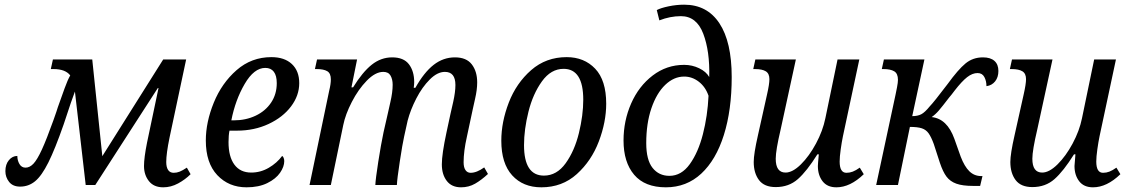

<svg xmlns="http://www.w3.org/2000/svg" viewBox="-20 -790 4818 820"><path d="M595 -81Q595 -116 608 -181L657 -414H654L387 0H346L300 -399Q284 -357 262 -289L252 -259Q215 -153 186.5 -96Q158 -39 130 -16Q102 7 66 7Q35 7 19 -13Q3 -33 3 -59Q3 -88 18 -106Q33 -124 54 -124Q54 -105 63 -89.5Q72 -74 89 -74Q107 -74 123 -91Q139 -108 159 -151.5Q179 -195 208 -276Q224 -321 227 -332Q243 -377 256 -413Q269 -449 280 -468Q259 -495 209 -495H197L206 -536H374L417 -123L677 -536H775L704 -202Q690 -134 690 -98Q690 -76 698 -64Q706 -52 722 -52Q735 -52 747.5 -57Q760 -62 778 -74L794 -46Q771 -23 740.5 -6.5Q710 10 677 10Q637 10 616 -16.5Q595 -43 595 -81Z M859 -190Q859 -268 893 -351.5Q927 -435 990.5 -490.5Q1054 -546 1139 -546Q1195 -546 1226.5 -516.5Q1258 -487 1258 -435Q1258 -382 1223 -335.5Q1188 -289 1127 -260.5Q1066 -232 992 -232H960Q956 -212 956 -183Q956 -121 981 -87Q1006 -53 1053 -53Q1093 -53 1128 -73.5Q1163 -94 1185 -124Q1189 -122 1191.5 -115.5Q1194 -109 1194 -102Q1194 -78 1176 -52Q1158 -26 1121.5 -8Q1085 10 1033 10Q957 10 908 -42Q859 -94 859 -190ZM978 -276Q1030 -276 1072 -296Q1114 -316 1138 -352Q1162 -388 1162 -435Q1162 -467 1149.5 -483.5Q1137 -500 1113 -500Q1065 -500 1025 -431.5Q985 -363 968 -276Z M1867 -88Q1867 -132 1887 -225L1904 -304Q1906 -312 1915.5 -354.5Q1925 -397 1925 -427Q1925 -483 1880 -483Q1848 -483 1815.5 -450.5Q1783 -418 1758 -369.5Q1733 -321 1721 -275L1706 -207Q1699 -176 1687.5 -100.5Q1676 -25 1675 0H1583Q1584 -25 1595.5 -99Q1607 -173 1618 -225L1636 -304Q1637 -310 1647 -353Q1657 -396 1657 -428Q1657 -451 1648 -467Q1639 -483 1617 -483Q1583 -483 1546.5 -445.5Q1510 -408 1482.5 -354.5Q1455 -301 1446 -256L1393 0H1302L1386 -403Q1393 -431 1393 -451Q1393 -477 1377.5 -486Q1362 -495 1333 -495H1325L1334 -536H1505L1481 -417H1488Q1528 -482 1567.5 -513.5Q1607 -545 1655 -545Q1704 -545 1726.5 -515.5Q1749 -486 1749 -439Q1749 -431 1747 -415H1754Q1791 -481 1832 -513Q1873 -545 1923 -545Q1972 -545 1995 -515Q2018 -485 2018 -438Q2018 -407 2009 -368Q2000 -329 1999 -323L1974 -206Q1960 -144 1960 -97Q1960 -75 1968 -63.5Q1976 -52 1990 -52Q2016 -52 2048 -75L2064 -47Q2036 -21 2009 -5.5Q1982 10 1949 10Q1909 10 1888 -17.5Q1867 -45 1867 -88Z M2121 -189Q2121 -269 2153 -352Q2185 -435 2248.5 -490.5Q2312 -546 2400 -546Q2475 -546 2522 -496.5Q2569 -447 2569 -347Q2569 -269 2537.5 -186Q2506 -103 2443.5 -46.5Q2381 10 2292 10Q2214 10 2167.5 -41Q2121 -92 2121 -189ZM2471 -364Q2471 -496 2387 -496Q2333 -496 2294.5 -442.5Q2256 -389 2237 -313Q2218 -237 2218 -170Q2218 -40 2303 -40Q2358 -40 2396 -93Q2434 -146 2452.5 -222Q2471 -298 2471 -364Z M2643 -190Q2643 -274 2675.5 -348Q2708 -422 2767.5 -467.5Q2827 -513 2902 -513Q2936 -513 2966 -498.5Q2996 -484 3009 -461Q3012 -571 2983.5 -646Q2955 -721 2888 -721Q2842 -721 2796 -703L2785 -747Q2802 -756 2835.5 -763Q2869 -770 2902 -770Q3000 -770 3052.5 -690.5Q3105 -611 3105 -461Q3105 -320 3071.5 -213.5Q3038 -107 2975 -48.5Q2912 10 2824 10Q2734 10 2688.5 -43.5Q2643 -97 2643 -190ZM3006 -381Q2993 -419 2964.5 -441Q2936 -463 2902 -463Q2858 -463 2821 -427.5Q2784 -392 2762 -327.5Q2740 -263 2740 -179Q2740 -107 2767 -73Q2794 -39 2839 -39Q2890 -39 2926 -89Q2962 -139 2982 -217Q3002 -295 3006 -381Z M3473 -81Q3473 -89 3477 -131H3471Q3426 -59 3387.5 -25Q3349 9 3293 9Q3244 9 3221.5 -21Q3199 -51 3199 -98Q3199 -133 3217 -212L3256 -387Q3266 -431 3266 -452Q3266 -476 3250.5 -485.5Q3235 -495 3205 -495H3197L3206 -536H3379L3314 -237Q3293 -148 3293 -112Q3293 -53 3335 -53Q3365 -53 3400.5 -88Q3436 -123 3465 -177Q3494 -231 3505 -285L3557 -536H3650L3580 -208Q3575 -184 3570.5 -152Q3566 -120 3566 -100Q3566 -52 3595 -52Q3609 -52 3622 -57Q3635 -62 3652 -74L3669 -46Q3611 10 3552 10Q3513 10 3493 -16Q3473 -42 3473 -81Z M3994 -95 3968 -175Q3957 -205 3946 -220.5Q3935 -236 3917 -242Q3899 -248 3866 -248L3815 0H3722L3805 -387Q3807 -396 3811 -417Q3815 -438 3815 -449Q3815 -476 3799 -485.5Q3783 -495 3754 -495H3746L3755 -536H3928L3876 -294Q3899 -294 3914.5 -302Q3930 -310 3951 -336Q3967 -352 4027 -431Q4072 -493 4103.5 -519Q4135 -545 4178 -545Q4210 -545 4227 -530Q4244 -515 4244 -487Q4244 -460 4230 -442.5Q4216 -425 4193 -422Q4193 -444 4184 -461Q4175 -478 4155 -478Q4133 -478 4110.5 -460.5Q4088 -443 4057 -403Q4050 -393 4044 -386Q4038 -379 4034 -374Q4005 -336 3990 -318.5Q3975 -301 3959 -290Q4025 -283 4056 -197L4083 -121Q4099 -79 4120 -58.5Q4141 -38 4171 -38H4176L4166 4H4136Q4091 4 4064.5 -5.5Q4038 -15 4022.5 -35.5Q4007 -56 3994 -95Z M4569 -81Q4569 -89 4573 -131H4567Q4522 -59 4483.5 -25Q4445 9 4389 9Q4340 9 4317.5 -21Q4295 -51 4295 -98Q4295 -133 4313 -212L4352 -387Q4362 -431 4362 -452Q4362 -476 4346.5 -485.5Q4331 -495 4301 -495H4293L4302 -536H4475L4410 -237Q4389 -148 4389 -112Q4389 -53 4431 -53Q4461 -53 4496.5 -88Q4532 -123 4561 -177Q4590 -231 4601 -285L4653 -536H4746L4676 -208Q4671 -184 4666.5 -152Q4662 -120 4662 -100Q4662 -52 4691 -52Q4705 -52 4718 -57Q4731 -62 4748 -74L4765 -46Q4707 10 4648 10Q4609 10 4589 -16Q4569 -42 4569 -81Z"/></svg>

Font: Noto Serif Narrow
Style: Italic
Weight: 400
Width: 4
Italic angle: -12°
Designer: Monotype Design Team
Foundry: Monotype Imaging Inc.
Version: Version 1.001